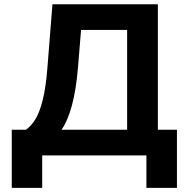

<svg xmlns="http://www.w3.org/2000/svg" viewBox="-20 -748 908 924"><path d="M36.6 -123.5H105Q131.8 -143.1 151.6 -176.3Q171.4 -209.5 186 -268.6Q200.7 -327.6 208 -419.9L232.4 -727.5H739.7V-123.5H831.5V156.2H684.6V0H183.1V156.2H36.6ZM591.8 -123.5V-604H370.1L355 -419.9Q346.2 -314.9 325.9 -240.2Q305.7 -165.5 275.9 -123.5Z"/></svg>

Font: Inter RS Variable
Style: Regular
Weight: 400
Designer: Rasmus Andersson (customised by Maria Ramos and Noel Pretorius)
Foundry: rsms
Version: Version 3.001;Glyphs 3.2.3 (3260)